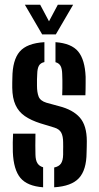

<svg xmlns="http://www.w3.org/2000/svg" viewBox="-20 -787 420 815"><path d="M34.5 -141.5Q34 -159.5 34.2 -182.5Q34.5 -205.5 35.5 -219.5H130.5Q130 -191.5 130 -168.8Q130 -146 130.5 -130.5Q131 -106.5 139 -94Q147 -81.5 163 -77V8Q95.5 3 66.5 -32Q37.5 -67 34.5 -141.5ZM210 8V-76Q230 -80 238.8 -92.8Q247.5 -105.5 248 -130.5Q248 -144 248 -150.8Q248 -157.5 248.2 -163.8Q248.5 -170 248 -182.5Q248 -208.5 240 -223.8Q232 -239 210.5 -245.5L151.5 -263.5Q112 -276 85.5 -294.2Q59 -312.5 45.8 -341.5Q32.5 -370.5 32 -414.5Q32 -425.5 32 -435.5Q32 -445.5 32.5 -456.5Q33 -532 63.5 -567.8Q94 -603.5 168.5 -608V-523.5Q152 -520 145.2 -508Q138.5 -496 138 -473Q137.5 -458.5 137 -449.8Q136.5 -441 137 -423Q137 -395 144 -377Q151 -359 177 -351L230 -336.5Q289.5 -321.5 319 -287.8Q348.5 -254 348.5 -188Q348.5 -176.5 348.2 -163.5Q348 -150.5 347.5 -138.5Q347 -65.5 315.2 -31Q283.5 3.5 210 8ZM244 -382.5Q244.5 -395 244.8 -412.5Q245 -430 244.8 -446.5Q244.5 -463 244 -473Q243.5 -495.5 237 -507.2Q230.5 -519 215.5 -523V-608Q283.5 -603 312 -568.2Q340.5 -533.5 343.5 -461Q343.5 -449.5 343.5 -434.5Q343.5 -419.5 343.2 -405.5Q343 -391.5 342.5 -382.5ZM159 -641 85.5 -767H150.5L188 -696.5L225.5 -767H290.5L217 -641Z"/></svg>

Font: Big Shoulders Stencil Display Thin
Style: Bold
Weight: 700
Version: Version 2.001